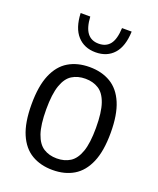

<svg xmlns="http://www.w3.org/2000/svg" viewBox="-148 -885 811 983"><g transform="rotate(20 258.0 -393.0)"><path d="M258 9.5Q192.5 9.5 144 -19Q95.5 -47.5 69 -109.2Q42.5 -171 42.5 -270.5Q42.5 -370 68.8 -431.8Q95 -493.5 143.2 -522.2Q191.5 -551 258 -551Q324 -551 372.5 -522.2Q421 -493.5 447.2 -431.8Q473.5 -370 473.5 -271Q473.5 -171.5 447 -109.8Q420.5 -48 372.2 -19.2Q324 9.5 258 9.5ZM258 -53.5Q300 -53.5 330.5 -73Q361 -92.5 377.5 -139.5Q394 -186.5 394 -269Q394 -353.5 377.5 -401.2Q361 -449 330.2 -468.2Q299.5 -487.5 258 -487.5Q216.5 -487.5 185.8 -468.5Q155 -449.5 138.5 -402.2Q122 -355 122 -272Q122 -188 138.5 -140.2Q155 -92.5 185.5 -73Q216 -53.5 258 -53.5ZM258.5 -632Q197 -632 159.8 -673Q122.5 -714 119 -795H171.5Q175 -735 196.8 -707Q218.5 -679 258.5 -679Q299.5 -679 320.8 -707Q342 -735 344.5 -795H397Q394 -713.5 357.5 -672.8Q321 -632 258.5 -632Z"/></g></svg>

Font: Encode Sans SemiCondensed
Style: Regular
Weight: 400
Width: 4
Designer: Multiple Designers
Foundry: Impallari Type
Version: Version 3.002